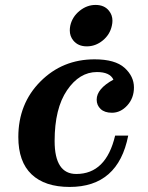

<svg xmlns="http://www.w3.org/2000/svg" viewBox="-20 -737 592 767"><path d="M258.3 9.8Q159.2 9.8 106.2 -40.5Q53.2 -90.8 53.2 -189.5Q53.2 -322.8 141.4 -411.4Q229.5 -500 357.9 -500Q439.9 -500 477.5 -466.1Q515.1 -432.1 515.1 -387.7Q515.1 -345.2 488.5 -315.9Q461.9 -286.6 427.2 -286.6Q397.9 -286.6 382.1 -301.5Q366.2 -316.4 366.2 -338.9Q366.2 -382.3 433.1 -418.9Q418.9 -449.2 367.2 -449.2Q297.4 -449.2 247.8 -376.5Q198.2 -303.7 198.2 -173.8Q198.2 -42 284.7 -42Q403.8 -42 439.9 -195.3H492.2Q452.1 9.8 258.3 9.8ZM326.7 -551.8Q292 -551.8 272.9 -575.2Q258.8 -592.3 258.8 -615.7Q258.8 -624.5 260.7 -634.3Q268.6 -669.9 297.9 -693.6Q327.1 -717.3 361.8 -717.3Q397 -717.3 415.5 -693.8Q429.2 -676.8 429.2 -654.3Q429.2 -644.5 426.8 -634.3Q419.4 -599.1 390.6 -575.4Q361.8 -551.8 326.7 -551.8Z"/></svg>

Font: Munson
Style: Bold Italic
Weight: 700
Italic angle: -12°
Designer: Paul James MIller
Foundry: High-Logic / Made with FontCreator
Version: Version 2.10;May 5, 2019;FontCreator 11.5.0.2430 64-bit